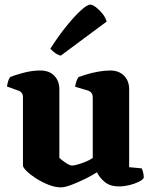

<svg xmlns="http://www.w3.org/2000/svg" viewBox="-20 -804 657 828"><path d="M243 4Q217 4 188.5 -7.5Q160 -19 135 -35Q110 -51 94.5 -66.5Q79 -82 79 -90V-385Q79 -406 60 -413L10 -431Q12 -443 15 -453.5Q18 -464 24 -472Q41 -479 79 -489.5Q117 -500 154 -500Q192 -500 214 -477.5Q236 -455 236 -419V-123Q244 -115 262.5 -102.5Q281 -90 291 -90Q298 -90 314.5 -94.5Q331 -99 349.5 -106.5Q368 -114 380 -123V-385Q380 -405 361 -413L304 -430Q306 -445 310.5 -456Q315 -467 319 -472Q330 -476 353 -483Q376 -490 403.5 -495Q431 -500 455 -500Q493 -500 515 -477.5Q537 -455 537 -419V-83L591 -78Q594 -72 597 -61.5Q600 -51 600 -37Q595 -28 577.5 -19.5Q560 -11 537 -5.5Q514 0 494 0Q455 0 432.5 -18.5Q410 -37 398 -61Q380 -49 350 -34Q320 -19 290 -7.5Q260 4 243 4ZM242 -564Q227 -568 215 -577.5Q203 -587 197 -594Q233 -650 267.5 -692.5Q302 -735 329 -759.5Q356 -784 369 -784Q379 -784 393.5 -773Q408 -762 421.5 -745.5Q435 -729 440 -711Z"/></svg>

Font: Texturina ExtraBold
Style: Regular
Weight: 800
Designer: Guillermo Torres Carreño
Foundry: Omnibus-Type
Version: Version 1.002; ttfautohint (v1.8.3)